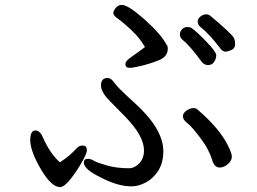

<svg xmlns="http://www.w3.org/2000/svg" viewBox="-20 -742 1040 776"><path d="M223.1 14.2Q188 14.2 146 -56.9Q104 -127.9 102.1 -173.8Q102.1 -214.8 123 -214.8Q141.1 -214.8 152.8 -188Q182.1 -121.1 222.2 -85.9Q263.2 -112.8 289.1 -142.1Q298.8 -153.8 314 -153.8Q331.1 -153.8 331.1 -134.8Q331.1 -119.1 303.2 -73.2Q249 14.2 223.1 14.2ZM868.2 -64.9Q849.1 -64.9 839.8 -87.9Q826.2 -136.2 790.5 -183.6Q754.9 -231 737.1 -244.4Q719.2 -257.8 719.2 -272Q719.2 -285.2 734.1 -295.2Q749 -305.2 761 -305.2Q772.9 -305.2 778.8 -298.8Q869.1 -221.2 902.8 -150.9Q917 -122.1 917 -108.9Q917 -92.8 901.1 -78.9Q885.3 -64.9 868.2 -64.9ZM512.2 11.2Q457 11.2 391.1 -22.9Q318.8 -57.1 318.8 -85Q318.8 -100.1 335 -100.1Q347.2 -100.1 359.1 -92.5Q371.1 -85 411.1 -73.5Q451.2 -62 501 -62Q523.9 -62 543 -82Q562 -102.1 562 -133.8Q562 -191.9 488.3 -268.1Q457 -299.8 422.6 -335Q388.2 -370.1 388.2 -397Q388.2 -426.8 415 -426.8Q429.2 -426.8 441.7 -408Q454.1 -389.2 523.9 -326.2Q640.1 -221.2 640.1 -130.9Q640.1 -84 619.6 -52Q599.1 -20 569.1 -4.4Q539.1 11.2 512.2 11.2ZM794.9 -492.2Q751 -554.2 714.8 -584Q707 -591.8 707 -602.8Q707 -613.8 715.6 -623.3Q724.1 -632.8 736.8 -632.8Q748 -632.8 753.9 -628.9Q772.9 -616.2 813.5 -574.2Q854 -532.2 854 -519Q854 -504.9 845.5 -491.9Q836.9 -479 821 -479Q805.2 -479 794.9 -492.2ZM892.1 -533.2Q881.8 -533.2 873 -543Q827.1 -604 788.1 -634.8Q778.8 -643.1 778.8 -654.8Q778.8 -666 790 -675Q801.3 -684.1 813.2 -684.1Q825.2 -684.1 834 -674.8Q915 -606.9 925.3 -588.9Q930.2 -578.1 930.2 -564Q930.2 -545.9 914.6 -539.6Q898.9 -533.2 892.1 -533.2ZM504.9 -467.8Q486.8 -467.8 486.8 -482.9Q486.8 -495.1 506.8 -508.8Q543 -534.2 565.9 -551.8Q544.9 -588.9 510 -621.3Q475.1 -653.8 456.5 -666.5Q438 -679.2 438 -689Q438 -698.2 448 -710.2Q458 -722.2 472.2 -722.2Q498 -722.2 564 -663.6Q629.9 -605 652.8 -562Q658.2 -556.2 658.2 -545.9Q658.2 -513.2 623 -499Q587.9 -484.9 553 -476.3Q518.1 -467.8 504.9 -467.8Z"/></svg>

Font: LXGW WenKai GB Screen
Style: Regular
Weight: 400
Designer: LXGW / Fontworks Inc.
Foundry: LXGW / Fontworks Inc.
Version: Version 1.321;February 19, 2024;FontCreator 14.0.0.2901 64-b